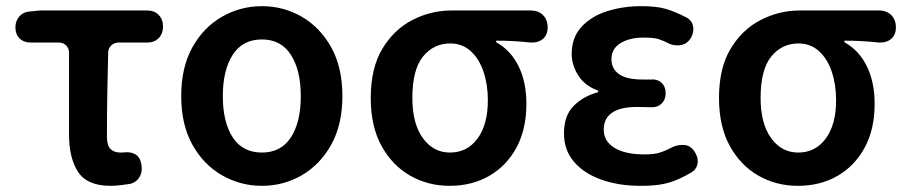

<svg xmlns="http://www.w3.org/2000/svg" viewBox="-20 -589 2940 623"><path d="M339 14Q263 14 233.5 -31Q204 -76 204 -152V-418Q204 -432 194.5 -441.5Q185 -451 171 -451H79Q57 -451 43.5 -464.5Q30 -478 30 -500Q30 -522 43.5 -536.5Q57 -551 79 -552L110 -555H458Q481 -555 495 -540.5Q509 -526 509 -503Q509 -480 495 -465.5Q481 -451 458 -451H365Q351 -451 341 -441.5Q331 -432 331 -418Q329 -345 328 -278Q327 -211 327 -146Q327 -117 338.5 -105.5Q350 -94 371 -94Q383 -94 387 -95Q407 -96 420.5 -87.5Q434 -79 438 -59L439 -53Q443 -31 432 -13.5Q421 4 400 8Q393 9 374 11.5Q355 14 339 14Z M830 14Q760 14 700 -20.5Q640 -55 604 -120Q568 -185 568 -277Q568 -370 604 -435Q640 -500 700 -534.5Q760 -569 830 -569Q900 -569 959.5 -534.5Q1019 -500 1055 -435Q1091 -370 1091 -277Q1091 -185 1055 -120Q1019 -55 959.5 -20.5Q900 14 830 14ZM830 -94Q892 -94 924 -143.5Q956 -193 956 -277Q956 -361 924 -411Q892 -461 830 -461Q767 -461 735 -411Q703 -361 703 -277Q703 -193 735 -143.5Q767 -94 830 -94Z M1439 14Q1369 14 1311 -19Q1253 -52 1218 -115.5Q1183 -179 1183 -271Q1183 -368 1220.5 -430.5Q1258 -493 1318 -524Q1378 -555 1445 -555H1702Q1727 -555 1742 -540Q1757 -525 1757 -500Q1757 -476 1742 -463Q1727 -450 1702 -451Q1684 -453 1670 -454Q1656 -455 1638 -456Q1620 -457 1590 -457V-452Q1637 -426 1662.5 -374.5Q1688 -323 1688 -252Q1688 -169 1655.5 -109.5Q1623 -50 1567 -18Q1511 14 1439 14ZM1440 -94Q1496 -94 1529.5 -139.5Q1563 -185 1563 -264Q1563 -314 1549 -356Q1535 -398 1507.5 -423Q1480 -448 1441 -448Q1387 -448 1352.5 -405.5Q1318 -363 1318 -271Q1318 -188 1352 -141Q1386 -94 1440 -94Z M2058 14Q1988 14 1931.5 -6Q1875 -26 1842.5 -64Q1810 -102 1810 -156Q1810 -214 1841.5 -245.5Q1873 -277 1921 -290V-295Q1878 -310 1856.5 -344Q1835 -378 1835 -414Q1835 -467 1866.5 -501.5Q1898 -536 1949.5 -552.5Q2001 -569 2061 -569Q2111 -569 2141 -560Q2171 -551 2204 -534Q2224 -525 2228.5 -505.5Q2233 -486 2222 -466Q2211 -448 2192.5 -443.5Q2174 -439 2154 -446Q2133 -457 2117.5 -462Q2102 -467 2067 -467Q2023 -467 1993.5 -449Q1964 -431 1964 -397Q1964 -366 1988.5 -348.5Q2013 -331 2065 -331Q2075 -331 2081 -331Q2087 -331 2092 -331Q2113 -333 2126.5 -320.5Q2140 -308 2140 -285Q2139 -264 2126 -252Q2113 -240 2092 -241Q2085 -241 2072 -241.5Q2059 -242 2048 -242Q1939 -242 1939 -168Q1939 -131 1973.5 -109.5Q2008 -88 2071 -88Q2103 -88 2121.5 -94Q2140 -100 2165 -113Q2185 -121 2204 -118Q2223 -115 2235 -95Q2247 -76 2243 -56.5Q2239 -37 2219 -27Q2193 -12 2170 -3Q2147 6 2121 10Q2095 14 2058 14Z M2569 14Q2499 14 2441 -19Q2383 -52 2348 -115.5Q2313 -179 2313 -271Q2313 -368 2350.5 -430.5Q2388 -493 2448 -524Q2508 -555 2575 -555H2832Q2857 -555 2872 -540Q2887 -525 2887 -500Q2887 -476 2872 -463Q2857 -450 2832 -451Q2814 -453 2800 -454Q2786 -455 2768 -456Q2750 -457 2720 -457V-452Q2767 -426 2792.5 -374.5Q2818 -323 2818 -252Q2818 -169 2785.5 -109.5Q2753 -50 2697 -18Q2641 14 2569 14ZM2570 -94Q2626 -94 2659.5 -139.5Q2693 -185 2693 -264Q2693 -314 2679 -356Q2665 -398 2637.5 -423Q2610 -448 2571 -448Q2517 -448 2482.5 -405.5Q2448 -363 2448 -271Q2448 -188 2482 -141Q2516 -94 2570 -94Z"/></svg>

Font: Chiron GoRound TC SB
Style: Regular
Weight: 500
Designer: Ryoko NISHIZUKA 西塚涼子 (kana, bopomofo & ideographs); Paul D. Hunt (Latin, Greek & Cyrillic); Sandoll Communications 산돌커뮤니
Foundry: Adobe
Version: Version 1.000;hotconv 1.1.1;makeotfexe 2.6.0